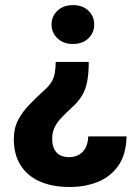

<svg xmlns="http://www.w3.org/2000/svg" viewBox="-20 -559 544 767"><path d="M202.6 -311.5H334.5Q334.5 -268.6 328.9 -236.3Q323.2 -204.1 308.6 -178.7Q293.9 -153.3 266.6 -128.9Q244.1 -108.4 226.3 -89.8Q208.5 -71.3 198.5 -51Q188.5 -30.8 188.5 -4.4Q188.5 20.5 196.8 36.9Q205.1 53.2 220.2 61Q235.4 68.8 255.4 68.8Q276.9 68.8 293.7 60.1Q310.5 51.3 321 33Q331.5 14.6 332.5 -14.2H485.4Q484.4 56.2 454.1 100.8Q423.8 145.5 372.8 166.7Q321.8 188 258.8 188Q189 188 138.9 165.8Q88.9 143.6 62 100.8Q35.2 58.1 35.2 -3.9Q35.2 -46.9 52.5 -79.8Q69.8 -112.8 97.9 -141.6Q126 -170.4 158.2 -199.7Q176.8 -216.3 186.3 -232.4Q195.8 -248.5 199 -267.6Q202.1 -286.6 202.6 -311.5ZM356.4 -460.9Q356.4 -428.2 333 -405.8Q309.6 -383.3 271.5 -383.3Q233.4 -383.3 209.7 -405.8Q186 -428.2 186 -460.9Q186 -494.1 209.7 -516.4Q233.4 -538.6 271.5 -538.6Q309.6 -538.6 333 -516.4Q356.4 -494.1 356.4 -460.9Z"/></svg>

Font: Roboto ExtraBold
Style: Regular
Weight: 800
Designer: Christian Robertson
Foundry: Google
Version: Version 3.009; 2024